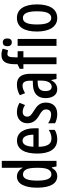

<svg xmlns="http://www.w3.org/2000/svg" viewBox="906 -1711 815 2667"><g transform="rotate(-90 1313.5 -377.5)"><path d="M199 10C251 10 286 -15 316 -65H322L335 0H412V-760H316V-550C316 -529 317 -504 319 -471H315C288 -523 245 -550 195 -550C96 -550 40 -448 40 -270C40 -90 95 10 199 10ZM224 -71C165 -71 138 -138 138 -270C138 -397 164 -466 222 -466C287 -466 316 -407 316 -278V-248C316 -128 285 -71 224 -71Z M694 -549C576 -549 514 -449 514 -267C514 -106 570 10 711 10C760 10 804 -1 843 -25V-108C801 -81 764 -70 723 -70C646 -70 610 -128 608 -248H865V-309C865 -447 808 -549 694 -549ZM694 -472C749 -472 776 -406 776 -321H609C613 -425 643 -472 694 -472Z M1222 -149C1222 -231 1177 -272 1110 -313C1046 -352 1027 -370 1027 -408C1027 -446 1052 -470 1093 -470C1126 -470 1159 -457 1188 -437L1219 -513C1180 -537 1138 -550 1090 -550C996 -550 935 -493 935 -405C935 -323 978 -280 1045 -240C1108 -205 1127 -182 1127 -145C1127 -100 1101 -75 1058 -75C1012 -75 966 -93 935 -117V-20C969 -2 1012 10 1063 10C1163 10 1222 -46 1222 -149Z M1475 -550C1419 -550 1368 -536 1324 -509L1353 -437C1393 -460 1427 -472 1457 -472C1506 -472 1526 -436 1526 -361V-330L1463 -327C1349 -322 1284 -262 1284 -153C1284 -68 1321 10 1406 10C1465 10 1503 -18 1533 -74H1535L1550 0H1622V-362C1622 -483 1577 -550 1475 -550ZM1482 -260 1527 -263V-209C1527 -121 1494 -67 1442 -67C1404 -67 1382 -95 1382 -156C1382 -222 1414 -256 1482 -260Z M1936 -460V-540H1851V-574C1851 -656 1862 -682 1898 -682C1913 -682 1930 -678 1948 -672L1971 -747C1939 -760 1915 -765 1883 -765C1786 -765 1755 -697 1755 -569V-542L1691 -511V-460H1755V0H1851V-460Z M2060 -746C2023 -746 2005 -724 2005 -683C2005 -643 2025 -621 2060 -621C2094 -621 2113 -643 2113 -683C2113 -723 2096 -746 2060 -746ZM2106 -540H2010V0H2106Z M2586 -271C2586 -453 2516 -550 2398 -550C2268 -550 2209 -444 2209 -271C2209 -107 2271 10 2396 10C2530 10 2586 -108 2586 -271ZM2307 -270C2307 -402 2334 -467 2398 -467C2461 -467 2490 -402 2490 -271C2490 -138 2461 -73 2398 -73C2335 -73 2307 -140 2307 -270Z"/></g></svg>

Font: Noto Sans Lao ExtraCondensed Medium
Style: Regular
Weight: 500
Width: 2
Designer: Monotype Design Team
Foundry: Monotype Imaging Inc.
Version: Version 2.003